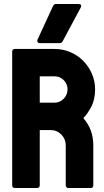

<svg xmlns="http://www.w3.org/2000/svg" viewBox="-20 -941 522 961"><path d="M179 -427H253Q279 -427 298.5 -446.5Q318 -466 318 -494Q318 -521 299 -540Q280 -559 253 -559H179ZM55 0Q41 0 41 -14V-682Q41 -696 55 -696H253Q294 -696 331 -680.5Q368 -665 395.5 -637.5Q423 -610 439.5 -573Q456 -536 456 -494Q456 -442 436 -405Q416 -368 397 -350Q447 -293 447 -214V-14Q447 0 434 0H323Q309 0 309 -14V-214Q309 -245 287 -267.5Q265 -290 233 -290H179V-14Q179 0 165 0ZM180 -725Q172 -725 168.5 -730.5Q165 -736 168 -743L246 -912Q251 -921 261 -921H373Q382 -921 385 -916Q388 -911 384 -903L294 -735Q289 -725 278 -725Z"/></svg>

Font: AL Dynamic
Style: Bold
Weight: 700
Version: Version 1.000; ttfautohint (v1.8.2) -l 8 -r 50 -G 200 -x 14 